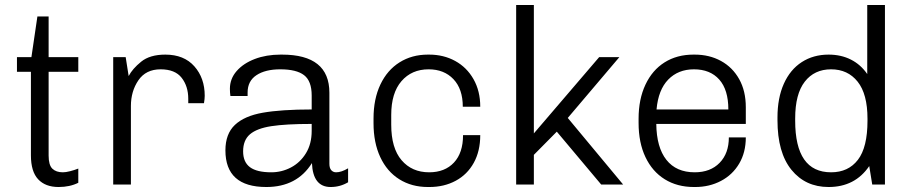

<svg xmlns="http://www.w3.org/2000/svg" viewBox="-20 -740 3658 770"><path d="M175 -674V-511H294V-452H175V-116Q175 -78 190 -63.5Q205 -49 232 -49Q244 -49 261.5 -53.5Q279 -58 294 -64V-7Q260 10 215 10Q162 10 133 -21Q104 -52 104 -117V-452H48V-511H106L130 -674Z M801 -356Q801 -344 798 -326H735V-344Q735 -394 708.5 -428Q682 -462 624 -462Q565 -462 535 -418Q505 -374 505 -315V0H434V-511H484L496 -435Q511 -464 546 -492.5Q581 -521 643 -521Q718 -521 759.5 -474Q801 -427 801 -356Z M1301 -368V-83Q1301 -66 1308.5 -57.5Q1316 -49 1328 -49Q1349 -49 1376 -65V-9Q1344 10 1306 10Q1235 10 1231 -86Q1171 10 1048 10Q884 10 884 -137Q884 -203 922 -239Q960 -275 1034 -288Q1108 -301 1230 -301V-357Q1230 -415 1199.5 -438.5Q1169 -462 1104 -462Q1044 -462 1008.5 -438.5Q973 -415 973 -369V-355H904Q902 -369 902 -384Q902 -424 929 -455Q956 -486 1002 -503.5Q1048 -521 1105 -521H1111Q1301 -521 1301 -368ZM955 -133Q955 -90 982.5 -69.5Q1010 -49 1068 -49Q1110 -49 1147 -68.5Q1184 -88 1207 -125.5Q1230 -163 1230 -215V-243Q1126 -243 1068 -234Q1010 -225 982.5 -201.5Q955 -178 955 -133Z M1906 -312H1836Q1836 -383 1798.5 -422.5Q1761 -462 1699 -462Q1631 -462 1590 -414.5Q1549 -367 1549 -279V-240Q1549 -146 1590.5 -97.5Q1632 -49 1701 -49Q1764 -49 1800.5 -88Q1837 -127 1837 -198H1906Q1906 -134 1880 -87Q1854 -40 1807.5 -15Q1761 10 1702 10H1696Q1631 10 1581.5 -21Q1532 -52 1505 -110Q1478 -168 1478 -246V-265Q1478 -343 1505.5 -401Q1533 -459 1582.5 -490Q1632 -521 1696 -521H1701Q1759 -521 1805.5 -495.5Q1852 -470 1879 -422.5Q1906 -375 1906 -312Z M2121 -205 2383 -511H2464L2257 -267L2479 0H2391L2213 -212L2121 -119V0H2050V-720H2121Z M2971 -310V-243H2612Q2613 -149 2652.5 -99Q2692 -49 2766 -49Q2829 -49 2866 -87Q2903 -125 2903 -189H2971Q2971 -129 2944.5 -84Q2918 -39 2871.5 -14.5Q2825 10 2768 10H2763Q2696 10 2646 -21Q2596 -52 2568.5 -110Q2541 -168 2541 -247V-264Q2541 -342 2568.5 -400.5Q2596 -459 2645.5 -490Q2695 -521 2761 -521H2766Q2825 -521 2871.5 -495.5Q2918 -470 2944.5 -422.5Q2971 -375 2971 -310ZM2613 -301H2901Q2901 -380 2864.5 -421Q2828 -462 2763 -462Q2700 -462 2660 -421Q2620 -380 2613 -301Z M3458 -443V-720H3529V0H3478L3466 -74Q3409 10 3303 10Q3210 10 3154 -59Q3098 -128 3098 -258V-269Q3098 -347 3123.5 -404Q3149 -461 3195.5 -491Q3242 -521 3303 -521Q3353 -521 3392.5 -501Q3432 -481 3458 -443ZM3169 -265V-256Q3169 -49 3313 -49Q3382 -49 3420.5 -99Q3459 -149 3459 -256V-264Q3459 -363 3419.5 -412.5Q3380 -462 3313 -462Q3246 -462 3207.5 -412.5Q3169 -363 3169 -265Z"/></svg>

Font: Chivo Light
Style: Regular
Weight: 300
Designer: Hector Gatti
Foundry: Omnibus-Type
Version: Version 1.007